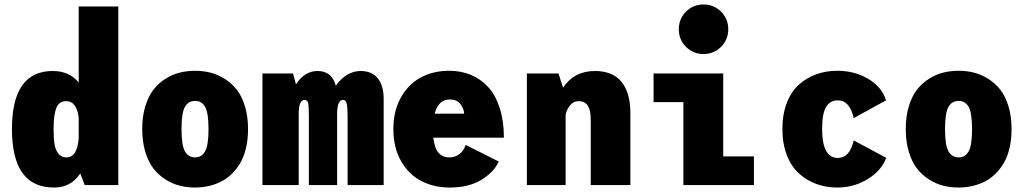

<svg xmlns="http://www.w3.org/2000/svg" viewBox="-20 -829 4600 860"><path d="M510 0H359.5L339.5 -52Q298.5 11 221.5 11Q33.5 11 33.5 -251Q33.5 -511 216.5 -511Q290 -511 332.5 -459.5V-800H510ZM220 -251Q220 -209.5 224.2 -183.5Q228.5 -157.5 241.5 -140.8Q254.5 -124 277.5 -124Q326 -124 332.5 -210V-300Q329.5 -335 315.2 -355.5Q301 -376 277 -376Q244 -376 232 -344.8Q220 -313.5 220 -251Z M854 11Q818.5 11 786 3Q753.5 -5 722.2 -24.5Q691 -44 668 -73.2Q645 -102.5 631 -148.2Q617 -194 617 -251Q617 -308 631 -353.5Q645 -399 667.8 -428Q690.5 -457 721.8 -476.5Q753 -496 785.8 -504Q818.5 -512 854 -512Q889 -512 921.5 -504Q954 -496 985.5 -476.5Q1017 -457 1040 -428Q1063 -399 1077 -353.5Q1091 -308 1091 -251Q1091 -203 1081.2 -163.2Q1071.5 -123.5 1054.2 -95.5Q1037 -67.5 1014.5 -46.5Q992 -25.5 965 -13Q938 -0.5 910.5 5.2Q883 11 854 11ZM854 -124Q883.5 -124 898.8 -151.2Q914 -178.5 914 -251Q914 -323 898.8 -350Q883.5 -377 854 -377Q823.5 -377 808.2 -350Q793 -323 793 -251Q793 -178 808.5 -151Q824 -124 854 -124Z M1155.5 0V-500H1292.5L1305.5 -451.5Q1345 -511 1402 -511Q1467.5 -511 1484 -444.5Q1505 -475.5 1534 -493.2Q1563 -511 1595 -511Q1646 -511 1672.2 -478.2Q1698.5 -445.5 1698.5 -386V0H1537V-307.5Q1537 -347.5 1533 -364.5Q1529 -381.5 1516 -381.5Q1491 -381.5 1490 -321.5V0H1363.5V-308.5Q1363.5 -350.5 1360.5 -366Q1357.5 -381.5 1344.5 -381.5Q1319.5 -381.5 1318 -326V0Z M2214 -105.5Q2193.5 -59 2137 -24Q2080.5 11 1994 11Q1922.5 11 1866 -18.8Q1809.5 -48.5 1775.8 -108.5Q1742 -168.5 1742 -250.5Q1742 -332.5 1775.8 -392.5Q1809.5 -452.5 1865.2 -482.2Q1921 -512 1991.5 -512Q2044.5 -512 2088.8 -493.8Q2133 -475.5 2166.2 -439.5Q2199.5 -403.5 2218.2 -345.5Q2237 -287.5 2237 -212.5H1921Q1926 -166 1944 -145Q1962 -124 1994 -124Q2018.5 -124 2038 -139Q2057.5 -154 2065.5 -180ZM1995.5 -383.5Q1943.5 -383.5 1927 -320H2059Q2058 -342.5 2042.2 -363Q2026.5 -383.5 1995.5 -383.5Z M2340 0V-500H2481.5L2502 -436.5Q2552 -511 2644.5 -511Q2724.5 -511 2764 -462.2Q2803.5 -413.5 2803.5 -323V0H2626V-295.5Q2626 -376 2572 -376Q2548 -376 2532.2 -355.8Q2516.5 -335.5 2513.5 -312.5V0Z M3131 -587Q3085 -587 3052.8 -619.2Q3020.5 -651.5 3020.5 -698Q3020.5 -744.5 3052.8 -776.8Q3085 -809 3131 -809Q3177.5 -809 3209.8 -776.8Q3242 -744.5 3242 -698Q3242 -651.5 3209.8 -619.2Q3177.5 -587 3131 -587ZM3219.5 -128.5H3357V0H3041V-371.5H2907.5V-500H3219.5Z M3949.5 -122Q3928.5 -65 3867 -27Q3805.5 11 3730.5 11Q3681 11 3637.8 -4.5Q3594.5 -20 3559.8 -51Q3525 -82 3504.8 -133.2Q3484.5 -184.5 3484.5 -251Q3484.5 -318 3504.8 -369.5Q3525 -421 3559.8 -451.2Q3594.5 -481.5 3637.8 -496.8Q3681 -512 3730.5 -512Q3807.5 -512 3869 -475.8Q3930.5 -439.5 3948.5 -379.5L3804 -300Q3786 -379.5 3733 -379.5Q3698 -379.5 3680.2 -350Q3662.5 -320.5 3662.5 -251Q3662.5 -121.5 3733 -121.5Q3786 -121.5 3804 -200Z M4274 11Q4238.5 11 4206 3Q4173.5 -5 4142.2 -24.5Q4111 -44 4088 -73.2Q4065 -102.5 4051 -148.2Q4037 -194 4037 -251Q4037 -308 4051 -353.5Q4065 -399 4087.8 -428Q4110.5 -457 4141.8 -476.5Q4173 -496 4205.8 -504Q4238.5 -512 4274 -512Q4309 -512 4341.5 -504Q4374 -496 4405.5 -476.5Q4437 -457 4460 -428Q4483 -399 4497 -353.5Q4511 -308 4511 -251Q4511 -203 4501.2 -163.2Q4491.5 -123.5 4474.2 -95.5Q4457 -67.5 4434.5 -46.5Q4412 -25.5 4385 -13Q4358 -0.5 4330.5 5.2Q4303 11 4274 11ZM4274 -124Q4303.5 -124 4318.8 -151.2Q4334 -178.5 4334 -251Q4334 -323 4318.8 -350Q4303.5 -377 4274 -377Q4243.5 -377 4228.2 -350Q4213 -323 4213 -251Q4213 -178 4228.5 -151Q4244 -124 4274 -124Z"/></svg>

Font: League Mono Narrow ExtraBold
Style: Regular
Weight: 800
Width: 3
Designer: Tyler Finck
Foundry: The League of Moveable Type / Tyler Finck
Version: Version 2.210